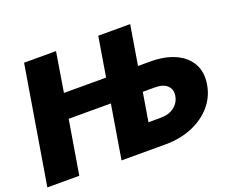

<svg xmlns="http://www.w3.org/2000/svg" viewBox="-116 -921 1348 1116"><g transform="rotate(-20 557.5 -363.5)"><path d="M1.4 0 122.2 -727.3H319.6L279.8 -483H540.5L581 -727.3H778.4L737.9 -483H812.5Q904.5 -483 968.2 -453.5Q1032 -424 1061.3 -370.4Q1090.6 -316.8 1078.1 -244.3Q1066.4 -171.9 1018.8 -116.8Q971.2 -61.8 897.4 -30.9Q823.5 0 731.5 0H460.2L515.3 -332.4H254.3L198.9 0ZM712.7 -332.4 683.2 -154.8H757.1Q810.7 -154.8 843.4 -180.6Q876.1 -206.3 882.1 -245.7Q888.8 -283 864.7 -307.7Q840.6 -332.4 786.9 -332.4Z"/></g></svg>

Font: Inter UI Black
Style: Italic
Weight: 900
Italic angle: -9.39999°
Designer: Rasmus Andersson
Foundry: rsms
Version: 3.2;8d6f07862